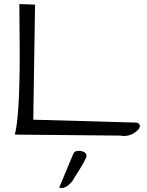

<svg xmlns="http://www.w3.org/2000/svg" viewBox="-20 -690 732 955"><path d="M78.1 -426.8 76.2 -669.9 154.3 -667 145.5 -94.7 660.2 -80.1Q675.8 -75.2 675.8 -63.5Q675.8 -51.8 661.1 -39.1Q632.8 -13.7 596.7 -13.7Q587.9 -13.7 578.1 -15.6L53.7 -20.5Q78.1 -111.3 78.1 -426.8ZM343.8 77.1Q349.6 64.5 356.9 62.5Q364.3 60.5 373 60.5Q381.8 60.5 388.7 62.5Q410.2 68.4 410.2 85Q410.2 100.6 356.4 183.6Q346.7 199.2 342.3 206.5Q337.9 213.9 331.1 220.7Q308.6 245.1 286.1 245.1Q280.3 245.1 274.4 243.2Z"/></svg>

Font: Architects Daughter
Style: Regular
Weight: 400
Designer: Kimberly Geswein
Foundry: Kimberly Geswein
Version: Version 1.003 2010